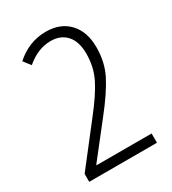

<svg xmlns="http://www.w3.org/2000/svg" viewBox="-177 -820 822 916"><g transform="rotate(-30 234.0 -362.0)"><path d="M42 0V-44L207 -256Q278 -346 307 -405.5Q336 -465 336 -537Q336 -603 304.5 -638.5Q273 -674 218 -674Q147 -674 83 -619L53 -658Q127 -724 220 -724Q300 -724 346.5 -674.5Q393 -625 393 -539Q393 -458 360 -392.5Q327 -327 254 -235L112 -54V-51H415V0Z"/></g></svg>

Font: Noto Sans Display Light Narrow
Style: Regular
Weight: 300
Width: 4
Designer: Monotype Design team
Foundry: Monotype Imaging Inc.
Version: Version 1.000